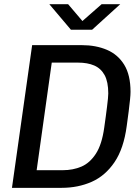

<svg xmlns="http://www.w3.org/2000/svg" viewBox="-20 -903 648 923"><path d="M37.5 0 134.5 -686H373.2Q441 -686 493.9 -663.5Q546.8 -641 577.1 -591.8Q607.5 -542.5 607.5 -461.2Q607.5 -447.2 605 -423.2Q602.5 -399.2 598.6 -367.4Q594.8 -335.5 589.2 -297.2Q574.8 -188.8 530.5 -123.4Q486.2 -58 420.9 -29Q355.5 0 276.2 0ZM156.2 -84.8H281.8Q331 -84.8 371.5 -102.1Q412 -119.5 440.9 -164Q469.8 -208.5 481 -289Q485 -317.5 488.5 -343.1Q492 -368.8 494.6 -390.5Q497.2 -412.2 498.9 -428.5Q500.5 -444.8 500.5 -453.8Q500.5 -509.5 482.9 -541.9Q465.2 -574.2 433 -588.1Q400.8 -602 355 -602H228.8ZM320.8 -760.2 217.2 -882.8H307.5L390.2 -785.5H357.5L468.5 -882.8H558L423 -760.2Z"/></svg>

Font: Chivo Mono Medium
Style: Italic
Weight: 500
Italic angle: -8.05°
Monospace: yes
Designer: Hector Gatti
Foundry: Omnibus-Type
Version: Version 1.008